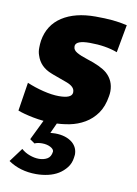

<svg xmlns="http://www.w3.org/2000/svg" viewBox="-76 -473 530 742"><g transform="rotate(10 189.0 -102.0)"><path d="M147 11Q108 11 69.5 3.5Q31 -4 8 -13L25.5 -125Q56 -112 90.5 -103.5Q125 -95 152 -95Q201.5 -95 204 -117V-121Q204 -141 172 -153Q130.5 -167.5 117 -173L109.5 -176Q63 -193.5 49.5 -237Q44.5 -250.5 45 -267Q45 -280 47 -294.5Q57.5 -357 108 -389.8Q158.5 -422.5 238.5 -422.5Q277 -422.5 306 -419.8Q335 -417 363 -410.5L343 -301Q296.5 -318.5 234.5 -318.5Q181.5 -318.5 178.5 -297.5V-293.5Q178.5 -280.5 193.8 -271.8Q209 -263 234.5 -255Q290.5 -237.5 314.5 -217Q345 -190 345 -148Q345 -138.5 343 -128Q336.5 -87 317.5 -60.2Q298.5 -33.5 271.2 -17.5Q244 -1.5 212 4.8Q180 11 147 11ZM117.5 217Q54.5 217 8 185L48.5 130.5Q63 143.5 81.8 150.2Q100.5 157 118 157Q136.5 157 150.5 149Q164.5 141 167 120Q167 110.5 153 103.2Q139 96 120 96Q102.5 96 91 101.5L72 88L128 -27L172 -9.5L144.5 50.5L163 49.5Q206 49.5 232 71Q253 89.5 252.5 117.5L251 129.5Q248 152 235 168.5Q222 185 204.5 195.8Q187 206.5 164.2 211.8Q141.5 217 117.5 217Z"/></g></svg>

Font: Lucymar Sans
Style: Bold Italic
Weight: 700
Italic angle: -10°
Foundry: The League of Moveable Type (original font) / Main changes by Cristiano Sobral with portions from Mirco Monsees
Version: Version 2.00;August 30, 2020;FontCreator 13.0.0.2681 64-bit